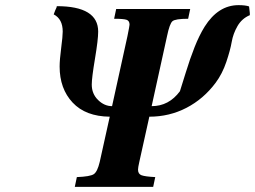

<svg xmlns="http://www.w3.org/2000/svg" viewBox="-20 -727 992 747"><path d="M720 -692 712 -654Q662 -654 651 -644.5Q640 -635 630 -587L570 -314Q637 -314 680 -372Q686 -390 702.5 -444Q719 -498 737 -543.5Q755 -589 776 -623Q829 -707 908 -707Q935 -707 949 -702L950 -694Q951 -685 952 -676V-668Q921 -655 904 -625.5Q887 -596 881.5 -564Q876 -532 860.5 -486Q845 -440 819 -405Q772 -342 705.5 -307.5Q639 -273 561 -273L522 -97Q517 -75 517 -67Q517 -50 531 -45Q545 -40 584 -38L576 0H271L279 -38Q331 -40 345 -49.5Q359 -59 368 -97L407 -273Q313 -274 262.5 -328Q212 -382 212 -468Q212 -494 218 -540Q224 -586 224 -604Q224 -653 189 -671Q190 -673 191 -676.5Q192 -680 195 -687Q198 -694 200 -698L201 -703Q362 -703 362 -604Q362 -573 349.5 -498.5Q337 -424 337 -398Q337 -362 361.5 -338Q386 -314 416 -314L476 -587Q484 -627 484 -631Q484 -646 472.5 -650Q461 -654 424 -654L432 -692Z"/></svg>

Font: Lingua Franca
Style: Bold Italic
Weight: 700
Italic angle: -13°
Version: Version 1.19